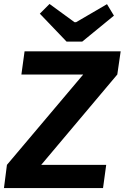

<svg xmlns="http://www.w3.org/2000/svg" viewBox="-21 -949 629 969"><path d="M315 -739 180 -880 229 -929 355 -837H363L519 -928L554 -870L394 -739ZM187 -117H515L499 0H-1L14 -117L399 -573H87L103 -690H588L571 -573Z"/></svg>

Font: Ezarion
Style: Bold Italic
Weight: 700
Italic angle: -8°
Designer: Natanael Gama
Version: Version 1.001;PS 001.001;hotconv 1.0.70;makeotf.lib2.5.58329